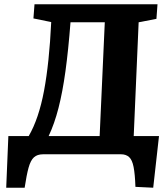

<svg xmlns="http://www.w3.org/2000/svg" viewBox="-20 -720 786 896"><path d="M9 156 19 -85H114Q161 -166 185.5 -296.5Q210 -427 219 -617L136 -634L141 -700H715L710 -632L627 -616L604 -85H722L695 156L612 152Q610 93 603.5 59.5Q597 26 582.5 13Q568 0 545 0H181Q154 0 138.5 14Q123 28 113.5 62Q104 96 95 156ZM207 -85H445L469 -616H309Q299 -486 285.5 -388Q272 -290 253 -216Q234 -142 207 -85Z"/></svg>

Font: Literata 12pt
Style: Bold Italic
Weight: 700
Italic angle: -2°
Designer: Latin by Veronika Burian and Jose Scaglione. Greek by Irene Vlachou. Cyrillic by Vera Evstafieva
Foundry: TypeTogether
Version: Version 3.002